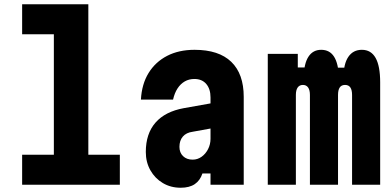

<svg xmlns="http://www.w3.org/2000/svg" viewBox="-20 -868 1840 902"><path d="M84 -848H395V-141H543V0H84V-141H233V-707H84Z M979 -384V-266L885 -249Q855 -245 839 -226.5Q823 -208 823 -178Q823 -151 840 -134.5Q857 -118 885 -118Q908 -118 927 -131.5Q946 -145 957.5 -167.5Q969 -190 969 -216V-410Q969 -450 949 -473.5Q929 -497 893 -497Q868 -497 848 -485.5Q828 -474 814 -452.5Q800 -431 793 -400H642Q646 -473 678 -525Q710 -577 765 -605.5Q820 -634 894 -634Q1008 -634 1066.5 -577.5Q1125 -521 1125 -413V0H969V-53H931Q920 -20 895 -3Q870 14 829 14Q782 14 745 -8Q708 -30 686.5 -68Q665 -106 665 -154Q665 -240 710.5 -292Q756 -344 844 -360Z M1238 -615H1379V-551H1461L1407 -507Q1408 -569 1429 -601.5Q1450 -634 1489 -634Q1529 -634 1549.5 -601.5Q1570 -569 1572 -505L1518 -550H1649L1594 -506Q1594 -568 1616.5 -601Q1639 -634 1680 -634Q1723 -634 1744.5 -596Q1766 -558 1766 -481V0H1634V-422Q1634 -445 1626 -457Q1618 -469 1601 -469Q1584 -469 1576 -457Q1568 -445 1568 -422V0H1436V-422Q1436 -445 1427.5 -457Q1419 -469 1403 -469Q1387 -469 1378.5 -457Q1370 -445 1370 -422V0H1238Z"/></svg>

Font: Martian Mono Condensed
Style: Bold
Weight: 700
Width: 3
Designer: Roman Shamin
Foundry: Evil Martians
Version: Version 1.000